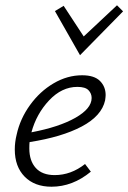

<svg xmlns="http://www.w3.org/2000/svg" viewBox="-20 -703 486 727"><path d="M380 -343Q380 -337 378 -323Q365 -264 289.5 -224Q214 -184 92 -165Q91 -157 91 -141Q91 -94 115.5 -67Q140 -40 187 -40Q249 -40 302 -82L324 -53Q255 4 175 4Q111 4 73.5 -34Q36 -72 36 -137Q36 -165 43 -193Q56 -253 93.5 -305Q131 -357 183 -387.5Q235 -418 291 -418Q337 -418 358.5 -396.5Q380 -375 380 -343ZM273 -374Q214 -374 166 -323Q118 -272 99 -202Q204 -222 265.5 -257Q327 -292 327 -332Q327 -349 315 -361.5Q303 -374 273 -374ZM188 -661 221 -681 297 -565 423 -683 446 -660 283 -494Z"/></svg>

Font: Ysabeau Semilight
Style: Italic
Weight: 300
Italic angle: -12°
Designer: Christian Thalmann (Catharsis Fonts)
Version: Version 0.003